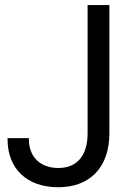

<svg xmlns="http://www.w3.org/2000/svg" viewBox="-20 -748 518 779"><path d="M216.8 11.7C343.3 11.7 423.8 -67.9 423.8 -207V-727.5H335.4V-207C335.4 -116.7 292.5 -66.4 216.8 -66.4C143.1 -66.4 97.2 -111.8 97.2 -182.6V-187.5H10.7V-182.6C10.7 -63.5 88.9 11.7 216.8 11.7Z"/></svg>

Font: Guggenheim Sans Display
Style: Regular
Weight: 400
Designer: Modified by Tom Baber under direction of Pentagram Design 2023
Foundry: rsms
Version: Version 1.001;Glyphs 3.1.2 (3151)